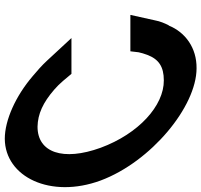

<svg xmlns="http://www.w3.org/2000/svg" viewBox="-210 -770 860 821"><g transform="rotate(-90 220.5 -360.0)"><path d="M407 -198 411.1 -233H566.8L543.5 -128C539.6 -106 530.4 -85 522.3 -69H521.3C492.6 2 425.7 51 338.6 50C174.6 50 -61 -145 -141.3 -360C-220.2 -574 -126.6 -769 37.1 -770C117 -770 220.2 -723 303.3 -652L304.6 -651C324.9 -634 351.4 -611 371.5 -589L467.8 -485H314.7L284.5 -521C272.5 -535 261.6 -546 247.9 -558C191.6 -607 142.6 -629 88.7 -630C-21.8 -630 -59.8 -521 -1.3 -360C58.5 -198 178.6 -89 287 -90C345.7 -90 377.5 -112 396 -161C401 -175 404.6 -186 407 -198Z"/></g></svg>

Font: Nordica Plus
Style: NordicaClassicRgCondOpObl
Weight: 500
Version: Version 1.01